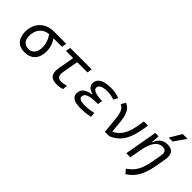

<svg xmlns="http://www.w3.org/2000/svg" viewBox="39 -1709 2852 2852"><g transform="rotate(45 1465.0 -283.0)"><path d="M251.5 9.8Q152.8 9.8 98.9 -49.3Q44.9 -108.4 44.9 -215.8Q44.9 -307.1 82.8 -375.2Q120.6 -443.4 188.7 -481.2Q256.8 -519 348.1 -519H604L590.3 -442.4H413.6Q446.8 -393.1 462.9 -340.8Q479 -288.6 479 -236.8Q479 -119.1 419.7 -54.7Q360.4 9.8 251.5 9.8ZM323.2 -441.4Q235.4 -433.1 182.9 -371.8Q130.4 -310.5 130.4 -213.9Q130.4 -144 164.1 -105.5Q197.8 -66.9 258.8 -66.9Q323.2 -66.9 358.4 -111.3Q393.6 -155.8 393.6 -236.8Q393.6 -283.2 376.7 -335.9Q359.9 -388.7 323.2 -441.4Z M931.2 9.8Q837.9 9.8 801 -37.1Q764.2 -84 781.2 -181.2L826.7 -440.9H675.8L689 -517.6H1140.1L1127 -440.9H912.1L867.2 -184.1Q846.2 -66.9 949.2 -66.9Q985.8 -66.9 1051.3 -85.4L1047.9 -10.3Q993.7 9.8 931.2 9.8Z M1430.2 9.8Q1231.9 9.8 1231.9 -106.4Q1231.9 -176.8 1279.8 -212.2Q1327.6 -247.6 1402.3 -257.8L1404.3 -267.6Q1293.9 -298.3 1293.9 -378.4Q1293.9 -433.6 1326.4 -466.1Q1358.9 -498.5 1413.1 -512.9Q1467.3 -527.3 1532.7 -527.3Q1642.6 -527.3 1720.2 -494.6L1683.6 -425.8Q1615.2 -452.6 1530.3 -452.6Q1490.7 -452.6 1456.3 -445.1Q1421.9 -437.5 1400.6 -419.4Q1379.4 -401.4 1379.4 -370.6Q1379.4 -301.8 1581.1 -293.5L1570.8 -219.7H1544.9Q1442.4 -219.7 1380.4 -198.5Q1318.4 -177.2 1318.4 -126.5Q1318.4 -64.9 1447.3 -64.9Q1507.8 -64.9 1549.6 -72.5Q1591.3 -80.1 1624 -87.9L1632.3 -13.7Q1592.3 -2.9 1541.3 3.4Q1490.2 9.8 1430.2 9.8Z M1934.6 0.5 1910.6 -253.4Q1902.3 -343.3 1878.4 -391.1Q1854.5 -439 1809.6 -457L1851.1 -527.3Q1912.1 -504.9 1946.3 -443.4Q1980.5 -381.8 1990.7 -281.2L2010.3 -78.6Q2080.1 -112.3 2124 -167.5Q2168 -222.7 2193.6 -307.9Q2219.2 -393.1 2234.4 -517.6H2322.3Q2306.6 -403.3 2283.4 -318.6Q2260.3 -233.9 2226.1 -173.1Q2191.9 -112.3 2142.8 -70.6Q2093.8 -28.8 2025.9 0L1938.5 0.5L1939.9 -1.5Z M2384.3 0 2475.6 -517.6H2545.9L2537.6 -388.7H2546.4Q2564 -455.1 2611.6 -491.2Q2659.2 -527.3 2728 -527.3Q2890.6 -527.3 2857.9 -340.3L2834 -202.1Q2814.5 -88.9 2784.9 -9.3Q2755.4 70.3 2709.7 127.2Q2664.1 184.1 2595.7 229L2541.5 166.5Q2601.1 126.5 2640.9 77.6Q2680.7 28.8 2706.3 -38.6Q2731.9 -106 2748 -201.2L2772.5 -344.2Q2791 -450.7 2698.7 -450.7Q2656.2 -450.7 2619.1 -426.3Q2582 -401.9 2552.7 -345.5Q2523.4 -289.1 2503.9 -192.9L2469.7 0ZM2665.5 -609.4 2775.9 -794.9H2877L2747.6 -609.4Z"/></g></svg>

Font: Cascadia Mono PL SemiLight
Style: Italic
Weight: 350
Italic angle: -10°
Monospace: yes
Designer: Aaron Bell
Foundry: Saja Typeworks
Version: Version 2404.023; ttfautohint (v1.8.4)